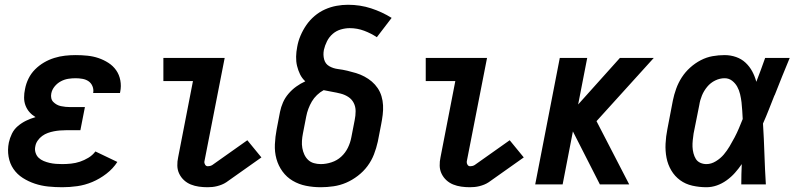

<svg xmlns="http://www.w3.org/2000/svg" viewBox="-20 -773 3340 805"><path d="M241 12Q211 12 182 9Q153 6 126 -3Q99 -12 75.5 -27Q52 -42 36.5 -64.5Q21 -87 16 -116Q11 -145 17 -175Q21 -194 30 -212.5Q39 -231 55 -244.5Q71 -258 89.5 -267Q108 -276 129 -282Q114 -291 103.5 -303Q93 -315 87 -330.5Q81 -346 81 -364Q81 -382 85 -400Q89 -422 99.5 -443.5Q110 -465 127 -482Q144 -499 164.5 -511Q185 -523 207.5 -530Q230 -537 252.5 -539.5Q275 -542 297 -542Q322 -542 346.5 -539.5Q371 -537 393 -529.5Q415 -522 434.5 -509.5Q454 -497 467 -478.5Q480 -460 484.5 -436Q489 -412 484 -388L483 -383H370L371 -385Q373 -399 367.5 -412Q362 -425 351 -432.5Q340 -440 325.5 -442.5Q311 -445 297 -445Q281 -445 265.5 -442.5Q250 -440 235 -432Q220 -424 209 -410.5Q198 -397 195 -381Q193 -371 195 -361.5Q197 -352 203.5 -345.5Q210 -339 218 -334.5Q226 -330 235.5 -328Q245 -326 255 -325Q265 -324 275 -324H336L317 -227H256Q244 -227 231.5 -226Q219 -225 206 -222.5Q193 -220 180.5 -215.5Q168 -211 157 -203Q146 -195 138 -183.5Q130 -172 128 -159Q125 -146 129 -133Q133 -120 142 -111.5Q151 -103 163 -98Q175 -93 188 -90Q201 -87 214.5 -86Q228 -85 241 -85Q259 -85 278 -87Q297 -89 315 -95Q333 -101 350.5 -111.5Q368 -122 380 -138L472 -94Q454 -66 426 -44.5Q398 -23 367 -10Q336 3 304 7.5Q272 12 241 12Z M850 12Q832 12 814 9.5Q796 7 780 0.5Q764 -6 751.5 -17.5Q739 -29 731.5 -44.5Q724 -60 723.5 -78Q723 -96 727 -114L789 -433H665V-530H922L837 -96Q836 -89 840 -82.5Q844 -76 851 -76Q855 -76 860 -77Q865 -78 870 -81L1017 -185L1076 -113L929 -9Q920 -3 910 1Q900 5 890 7.5Q880 10 870 11Q860 12 850 12Z M1325 12Q1293 12 1263 6Q1233 0 1207.5 -15Q1182 -30 1164.5 -54Q1147 -78 1139 -107Q1131 -136 1132.5 -168Q1134 -200 1140 -231L1154 -304Q1158 -324 1166.5 -343.5Q1175 -363 1189.5 -380Q1204 -397 1222 -410Q1240 -423 1260 -432Q1246 -445 1238 -461.5Q1230 -478 1225.5 -496.5Q1221 -515 1221.5 -535.5Q1222 -556 1226 -576Q1230 -600 1240 -623.5Q1250 -647 1264.5 -668Q1279 -689 1299 -706Q1319 -723 1342.5 -733.5Q1366 -744 1390.5 -748.5Q1415 -753 1439 -753Q1490 -753 1536 -738Q1582 -723 1622 -698L1560 -617Q1536 -633 1507 -644Q1478 -655 1446 -655Q1428 -655 1409 -649.5Q1390 -644 1375 -631Q1360 -618 1351 -600Q1342 -582 1338 -564Q1334 -543 1339 -524Q1344 -505 1360.5 -495.5Q1377 -486 1397 -483.5Q1417 -481 1436 -476.5Q1455 -472 1473 -466.5Q1491 -461 1508 -452Q1525 -443 1539 -431Q1553 -419 1563.5 -403.5Q1574 -388 1579.5 -369.5Q1585 -351 1586 -331.5Q1587 -312 1584.5 -291.5Q1582 -271 1578 -251L1564 -179Q1558 -152 1548 -126Q1538 -100 1521 -77Q1504 -54 1480.5 -36Q1457 -18 1431.5 -7Q1406 4 1378.5 8Q1351 12 1325 12ZM1325 -85Q1347 -85 1370 -92.5Q1393 -100 1410.5 -116Q1428 -132 1438.5 -153.5Q1449 -175 1453 -197L1467 -269Q1471 -288 1471 -307Q1471 -326 1463 -341.5Q1455 -357 1440.5 -366.5Q1426 -376 1408.5 -380.5Q1391 -385 1373 -388Q1355 -391 1337 -395Q1322 -387 1309 -374.5Q1296 -362 1287.5 -347.5Q1279 -333 1273 -317Q1267 -301 1264 -285L1250 -213Q1247 -198 1246 -182.5Q1245 -167 1247.5 -152.5Q1250 -138 1256 -125Q1262 -112 1272 -102.5Q1282 -93 1296 -89Q1310 -85 1325 -85Z M1950 12Q1932 12 1914 9.5Q1896 7 1880 0.5Q1864 -6 1851.5 -17.5Q1839 -29 1831.5 -44.5Q1824 -60 1823.5 -78Q1823 -96 1827 -114L1889 -433H1765V-530H2022L1937 -96Q1936 -89 1940 -82.5Q1944 -76 1951 -76Q1955 -76 1960 -77Q1965 -78 1970 -81L2117 -185L2176 -113L2029 -9Q2020 -3 2010 1Q2000 5 1990 7.5Q1980 10 1970 11Q1960 12 1950 12Z M2224 0 2327 -530H2442L2404 -335L2579 -530H2721L2481 -265L2618 0H2495L2382 -222L2339 0Z M2942 12Q2912 12 2883 5.5Q2854 -1 2831.5 -17.5Q2809 -34 2794.5 -58.5Q2780 -83 2774.5 -111.5Q2769 -140 2770.5 -170.5Q2772 -201 2778 -231L2801 -351Q2806 -376 2815 -401Q2824 -426 2838.5 -448.5Q2853 -471 2873.5 -489.5Q2894 -508 2918 -520.5Q2942 -533 2967.5 -537.5Q2993 -542 3018 -542Q3043 -542 3066 -534Q3089 -526 3106 -510Q3123 -494 3134 -473.5Q3145 -453 3151 -430Q3161 -455 3170 -480Q3179 -505 3188 -530H3291Q3275 -491 3259 -452Q3243 -413 3228 -374L3227 -373Q3215 -343 3203.5 -313.5Q3192 -284 3179 -255Q3183 -191 3185 -127.5Q3187 -64 3191 0H3088Q3088 -21 3088.5 -42.5Q3089 -64 3090 -85Q3077 -66 3061.5 -48.5Q3046 -31 3026.5 -17Q3007 -3 2985.5 4.5Q2964 12 2942 12ZM2942 -85Q2962 -85 2981.5 -97Q3001 -109 3014.5 -125Q3028 -141 3039 -159.5Q3050 -178 3060 -197Q3070 -216 3078 -235Q3086 -254 3094 -274Q3093 -291 3092 -309Q3091 -327 3089 -344Q3087 -361 3083 -378Q3079 -395 3071 -409.5Q3063 -424 3049.5 -434.5Q3036 -445 3018 -445Q2998 -445 2978.5 -435.5Q2959 -426 2945 -409Q2931 -392 2923 -372.5Q2915 -353 2912 -333L2888 -213Q2886 -199 2884.5 -185Q2883 -171 2883.5 -157.5Q2884 -144 2887.5 -130.5Q2891 -117 2897.5 -106.5Q2904 -96 2916 -90.5Q2928 -85 2942 -85Z"/></svg>

Font: Lode Term
Style: Bold Italic
Weight: 700
Italic angle: -11°
Monospace: yes
Designer: Belleve Invis
Foundry: Belleve Invis
Version: Version 29.2.0